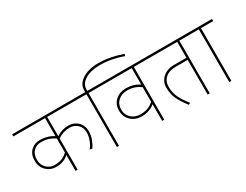

<svg xmlns="http://www.w3.org/2000/svg" viewBox="-92 -1345 2420 1885"><g transform="rotate(-30 1118.0 -402.5)"><path d="M368.7 0H344.7V-180.7Q289.6 -127.9 201.2 -127.9Q138.2 -127.9 92.5 -171.1Q46.9 -214.4 46.9 -286.4Q46.9 -358.4 88.6 -398.2Q130.4 -438 189.9 -438Q276.9 -438 344.7 -394V-598.1H-14.6V-622.1H731.4V-598.1H368.7V-379.4Q428.2 -420.9 504.4 -420.9Q566.9 -420.9 609.9 -379.6Q652.8 -338.4 652.8 -270Q652.8 -226.1 635.7 -181.4Q618.7 -136.7 595.7 -106L569.8 -112.3Q595.2 -141.6 612.1 -186.5Q628.9 -231.4 628.9 -272Q628.9 -328.6 592.8 -362.8Q556.6 -397 504.4 -397Q431.6 -397 368.7 -353.5ZM344.7 -209V-367.7Q309.1 -391.6 273.7 -402.8Q238.3 -414.1 189 -414.1Q139.6 -414.1 105.2 -380.4Q70.8 -346.7 70.8 -285.4Q70.8 -224.1 109.1 -188Q147.5 -151.9 196.8 -151.9Q246.1 -151.9 280.5 -165.8Q314.9 -179.7 344.7 -209Z M813.5 0V-598.1H702.1V-622.1H813.5V-644.5Q813.5 -692.4 847.9 -729.5Q882.3 -766.6 939.2 -785.6Q996.1 -804.7 1064.9 -804.7Q1192.4 -804.7 1336.4 -754.4L1330.6 -732.4Q1198.2 -780.3 1069.3 -780.3Q968.8 -780.3 903.1 -741.7Q837.4 -703.1 837.4 -638.2V-622.1H976.6V-598.1H837.4V0Z M1175.8 -161.6H1176.3Q1269.5 -161.6 1326.7 -217.3V-381.3Q1262.7 -431.2 1177.7 -431.2Q1115.7 -431.2 1074.7 -394.5Q1033.7 -357.9 1033.7 -297.4Q1033.7 -236.8 1074.2 -199.2Q1114.7 -161.6 1175.8 -161.6ZM1326.7 0V-189Q1301.3 -165.5 1261.2 -151.6Q1221.2 -137.7 1177.2 -137.7Q1105 -137.7 1057.4 -182.6Q1009.8 -227.5 1009.8 -298.6Q1009.8 -369.6 1057.9 -412.4Q1106 -455.1 1175.3 -455.1Q1262.7 -455.1 1326.7 -411.6V-598.1H947.3V-622.1H1489.7V-598.1H1350.6V0Z M1842.8 0V-393.6H1709Q1632.3 -393.6 1590.6 -356.7Q1548.8 -319.8 1548.8 -257.1Q1548.8 -194.3 1572 -141.8Q1595.2 -89.4 1653.3 -15.6L1632.3 -5.9Q1573.2 -82 1549.1 -138.2Q1524.9 -194.3 1524.9 -261.7Q1524.9 -329.1 1574.2 -373.3Q1623.5 -417.5 1703.1 -417.5H1842.8V-598.1H1450.7V-622.1H2005.9V-598.1H1866.7V0Z M2087.9 0V-598.1H1976.6V-622.1H2251V-598.1H2111.8V0Z"/></g></svg>

Font: Yantramanav Thin
Style: Regular
Weight: 250
Version: Version 1.001;PS 1.0;hotconv 1.0.72;makeotf.lib2.5.5900; ttf